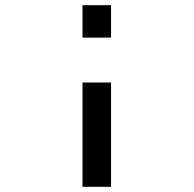

<svg xmlns="http://www.w3.org/2000/svg" viewBox="-20 -720 746 740"><path d="M298 -402V0H408V-402ZM298 -575H408V-700H298Z"/></svg>

Font: Melete
Style: Regular
Weight: 400
Width: 6
Designer: Sora Sagano
Foundry: DOT COLON
Version: Version 0.200;FEAKit 1.0